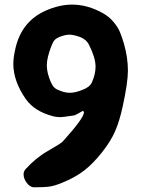

<svg xmlns="http://www.w3.org/2000/svg" viewBox="-20 -509 606 823"><path d="M334 -33.2Q314.5 -21.5 299.8 -14.6Q248 -6.8 240.2 -6.8Q220.7 -6.8 204.1 -11.7Q127.9 -32.2 90.8 -84Q37.1 -161.1 37.1 -235.4Q37.1 -263.7 46.9 -304.7Q74.2 -418 174.8 -462.9Q234.4 -489.3 289.1 -489.3Q355.5 -489.3 421.9 -452.1Q449.2 -436.5 467.8 -413.6Q486.3 -390.6 494.1 -371.6Q502 -352.5 511.7 -320.3Q528.3 -260.7 528.3 -207Q528.3 -154.3 505.9 -52.7Q492.2 10.7 473.1 54.2Q454.1 97.7 416 145.5Q377.9 193.4 339.8 222.7Q301.8 252 246.1 274.4Q215.8 287.1 193.4 290.5Q170.9 293.9 125 293.9Q108.4 293 94.7 274.9Q81.1 256.8 81.1 238.3Q81.1 226.6 88.9 216.8Q132.8 168 184.1 138.7Q235.4 109.4 248 98.6Q339.8 -2.9 339.8 -27.3Q339.8 -29.3 338.4 -30.8Q336.9 -32.2 335.9 -33.2ZM374 -156.2Q389.6 -191.4 389.6 -222.7Q389.6 -260.7 362.3 -315.4Q352.5 -337.9 325.2 -349.6Q295.9 -360.4 277.3 -360.4Q258.8 -360.4 232.4 -349.6Q219.7 -343.8 213.4 -336.4Q207 -329.1 200.2 -311.5Q180.7 -261.7 180.7 -228.5Q180.7 -196.3 198.2 -156.2Q206.1 -139.6 214.4 -132.3Q222.7 -125 240.2 -119.1Q259.8 -111.3 280.3 -111.3Q302.7 -111.3 334 -124Q365.2 -135.7 374 -156.2Z"/></svg>

Font: Essays1743
Style: Bold
Weight: 700
Designer: Based on the typeface in a 1743 English translation of the essays of Montaigne.  PostScript/TrueType font designed by Jo
Version: Version 002.100